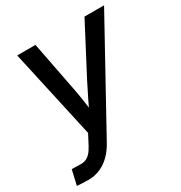

<svg xmlns="http://www.w3.org/2000/svg" viewBox="-183 -645 919 974"><g transform="rotate(-30 277.0 -158.0)"><path d="M-11.7 202.1 8.3 115.2 54.2 116.2Q73.2 117.7 88.4 112.1Q103.5 106.4 116.7 92.3Q129.9 78.1 142.1 54.7L171.9 -2.4L57.1 -522.5H164.1L220.2 -233.4Q228.5 -190.9 234.6 -148.4Q240.7 -106 246.6 -64H217.3Q236.8 -106 257.3 -148.4Q277.8 -190.9 299.8 -233.4L451.2 -522.5H565.9L230 86.9Q209.5 125 182.6 151.4Q155.8 177.7 123.5 191.4Q91.3 205.1 55.2 205.1Q37.1 205.1 20 204.1Q2.9 203.1 -11.7 202.1Z"/></g></svg>

Font: Inter 28pt Medium
Style: Italic
Weight: 500
Italic angle: -9.3988°
Designer: Rasmus Andersson
Foundry: rsms
Version: Version 4.001;git-66647c0bb